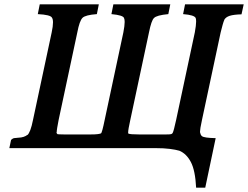

<svg xmlns="http://www.w3.org/2000/svg" viewBox="-20 -682 1142 884"><path d="M23 0 31 -38Q39 -45 44 -46Q49 -47 55 -47Q57 -47 59.5 -47.5Q62 -48 65 -48Q91 -49 106 -61V-60Q113 -66 119.5 -83Q126 -100 132 -130L218 -533Q224 -561 224 -579Q224 -594 219 -601Q212 -614 154 -617L163 -662H435L426 -617Q373 -613 360 -600Q346 -586 336 -533L250 -130Q241 -85 241 -72L240 -74Q240 -70 241.5 -68Q243 -66 244 -65H243Q246 -63 275 -63H398Q419 -63 430 -64.5Q441 -66 445 -68Q450 -71 462 -130L548 -533Q554 -564 554 -581Q554 -593 551 -599Q547 -612 493 -617L502 -662H764L755 -617Q701 -612 689 -599Q677 -588 666 -533L580 -130Q570 -85 570 -72Q570 -68 571 -67Q579 -63 620 -63H745Q763 -63 768 -64.5Q773 -66 775 -70Q780 -79 791 -130L877 -533Q883 -566 883 -583Q883 -594 881 -599Q875 -613 823 -617L832 -662H1102L1092 -616Q1055 -615 1037 -609Q1019 -603 1012 -590L1013 -591Q1009 -582 1005 -567.5Q1001 -553 996 -533L910 -130Q905 -107 903 -94.5Q901 -82 901 -77Q901 -74 901 -73Q902 -68 904 -63Q906 -58 910 -55Q920 -47 973 -46L925 182H883Q879 103 859 64.5Q839 26 806 12Q789 7 761.5 3.5Q734 0 696 0Z"/></svg>

Font: New Athena Unicode
Style: Bold Italic
Weight: 700
Designer: J. Rusten 1997; rev. by R. Hancock 2001, 2002, rev. by D. Mastronarde 2002-2021
Foundry: Society for Classical Studies (formerly American Philological Association)
Version: Version 5.008